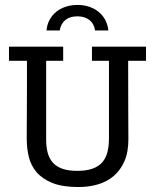

<svg xmlns="http://www.w3.org/2000/svg" viewBox="-20 -753 631 782"><path d="M16.6 -505.4V-563H237.3V-505.4H168V-184.6Q168 -153.3 174.6 -129.6Q181.2 -106 196 -89.8Q210.9 -73.7 235.1 -65.4Q259.3 -57.1 293.9 -57.1Q331.1 -57.1 356.2 -65.9Q381.3 -74.7 396.2 -91.6Q411.1 -108.4 417.5 -133.3Q423.8 -158.2 423.8 -189.9V-505.4H354.5V-563H574.7V-505.4H502Q502 -447.3 502.2 -393.3Q502.4 -339.4 502.4 -296.1Q502.4 -252.9 502.7 -223.6Q502.9 -194.3 502.9 -185.5Q502.9 -132.8 486.6 -95.9Q470.2 -59.1 442.4 -35.6Q414.6 -12.2 377.7 -1.7Q340.8 8.8 299.8 8.8Q234.4 8.8 193.4 -7.8Q152.3 -24.4 129.2 -51.5Q106 -78.6 97.4 -113.8Q88.9 -148.9 88.9 -186.5Q88.9 -189.5 88.9 -204.6Q88.9 -219.7 89.1 -242.4Q89.4 -265.1 89.4 -293.2Q89.4 -321.3 89.6 -350.1Q89.8 -378.9 89.8 -405.8Q89.8 -432.6 89.8 -453.1V-505.4ZM169.4 -628.9Q171.4 -652.3 181.6 -671.6Q191.9 -690.9 208.3 -704.3Q224.6 -717.8 246.8 -725.3Q269 -732.9 295.4 -732.9Q321.8 -732.9 343.8 -725.3Q365.7 -717.8 382.3 -704.1Q398.9 -690.4 408.9 -671.4Q418.9 -652.3 421.4 -628.9H367.2Q363.3 -656.7 344 -671.6Q324.7 -686.5 295.4 -686.5Q264.6 -686.5 246.3 -671.6Q228 -656.7 223.1 -628.9Z"/></svg>

Font: Rokkitt
Style: Regular
Weight: 400
Version: Version 1.2; ttfautohint (v1.5) -l 7 -r 28 -G 50 -x 13 -D la